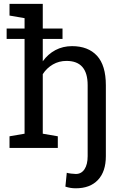

<svg xmlns="http://www.w3.org/2000/svg" viewBox="-20 -782 674 1015"><path d="M380.9 213.4Q365.2 213.4 352.3 211.2Q339.4 209 325.7 204.6L333 131.3Q339.4 133.8 356 135.7Q372.6 137.7 380.9 137.7Q410.2 137.7 426.8 112.5Q443.4 87.4 443.4 43.5V-332Q443.4 -460 331.5 -460Q292 -460 259.5 -441.2Q227.1 -422.4 206.1 -390.1V-75.2L285.6 -61.5V0H30.3V-61.5L109.9 -75.2V-576.2H15.1V-631.3H109.9V-686L30.3 -699.7V-761.7H206.1V-631.3H310.5V-576.2H206.1V-458Q233.4 -496.1 272.9 -517.1Q312.5 -538.1 360.8 -538.1Q445.8 -538.1 492.7 -487.3Q539.6 -436.5 539.6 -331.1V43.5Q539.6 125 497.8 169.2Q456.1 213.4 380.9 213.4Z"/></svg>

Font: Roboto Slab
Style: Regular
Weight: 400
Designer: Google
Version: Version 2.000; ttfautohint (v1.8.1.43-b0c9)